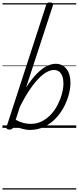

<svg xmlns="http://www.w3.org/2000/svg" viewBox="-20 -1036 638 1556"><path d="M57 14Q42 14 35.5 7.5Q29 1 34 -11L354 -995Q358 -1008 364 -1012Q370 -1016 384 -1016Q400 -1016 406.5 -1010.5Q413 -1005 409 -993L191 -326Q235 -394 276.5 -436.5Q318 -479 356.5 -499Q395 -519 431 -519Q486 -519 518.5 -477.5Q551 -436 551 -365Q551 -320 537 -268Q523 -216 496 -165.5Q469 -115 429 -74Q389 -33 337 -8Q285 17 222 17Q191 17 156.5 7Q122 -3 93 -23L87 -4Q83 5 76.5 9.5Q70 14 57 14ZM107 -65Q143 -46 172 -39Q201 -32 228 -32Q279 -32 320.5 -53.5Q362 -75 394.5 -110.5Q427 -146 449 -190Q471 -234 482.5 -278Q494 -322 494 -360Q494 -393 485.5 -417.5Q477 -442 459.5 -455.5Q442 -469 417 -469Q379 -469 334 -436Q289 -403 240 -336.5Q191 -270 141 -170ZM0 490H598V500H0ZM0 -20H598V0H0ZM0 -505H598V-500H0ZM0 -1010H598V-1000H0Z"/></svg>

Font: Playwrite AU TAS Guides
Style: Regular
Weight: 400
Designer: Veronika Burian, José Scaglione
Foundry: TypeTogether
Version: Version 1.003